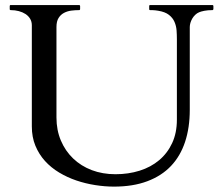

<svg xmlns="http://www.w3.org/2000/svg" viewBox="-20 -708 856 742"><path d="M21.5 -668.9Q17.6 -668.9 17.6 -672.9V-684.6Q17.6 -688.5 21 -688.5H285.6Q288.1 -688.5 288.8 -687Q289.6 -685.5 289.6 -684.6V-672.9Q289.6 -671.9 288.8 -670.4Q288.1 -668.9 285.6 -668.9Q271 -668.9 255.6 -667Q240.2 -665 227.3 -658.2Q214.4 -651.4 206.3 -638.4Q198.2 -625.5 198.2 -603.5V-253.9Q198.2 -205.1 215.3 -164.8Q232.4 -124.5 262.7 -95.5Q293 -66.4 334.7 -50.5Q376.5 -34.7 426.3 -34.7Q476.1 -34.7 519.5 -48.3Q563 -62 595 -88.9Q627 -115.7 645.3 -155Q663.6 -194.3 663.6 -245.6V-556.2Q663.6 -572.8 662.4 -590.3Q661.1 -607.9 654.3 -623.5Q647.5 -639.2 632.8 -650.6Q618.2 -662.1 591.3 -666.5Q579.1 -668.5 571 -668.7Q563 -668.9 560.5 -668.9Q556.6 -668.9 556.6 -672.9V-684.6Q556.6 -688.5 560.5 -688.5H800.8Q803.2 -688.5 804 -687Q804.7 -685.5 804.7 -684.6V-672.9Q804.7 -671.9 803.7 -670.4Q802.7 -668.9 800.8 -668.9Q783.2 -668.9 769.8 -666.3Q756.3 -663.6 749.5 -660.6Q741.2 -657.2 734.4 -650.6Q727.5 -644 722.9 -636Q718.3 -627.9 715.8 -619.4Q713.4 -610.8 713.4 -603.5V-283.7Q713.4 -214.8 695.3 -159.9Q677.2 -105 640.9 -66.7Q604.5 -28.3 549.3 -7.6Q494.1 13.2 420.4 13.2Q385.3 13.2 347.9 7.3Q310.5 1.5 275.1 -10.5Q239.7 -22.5 208.5 -41.3Q177.2 -60.1 153.8 -85.9Q130.4 -111.8 116.7 -145Q103 -178.2 103 -219.7V-610.4Q103 -624.5 96.4 -635.5Q89.8 -646.5 78.6 -653.8Q67.4 -661.1 52.7 -665Q38.1 -668.9 21.5 -668.9Z"/></svg>

Font: Kurinto Book Core
Style: Regular
Weight: 400
Designer: Kurinto was developed by Clint Goss from a range of fonts that are compatible with the SIL Open Font License Version 1.1
Foundry: Clinton F. Goss
Version: Version 2.196; July 25, 2020